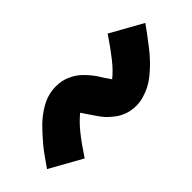

<svg xmlns="http://www.w3.org/2000/svg" viewBox="-44 -583 573 573"><g transform="rotate(-45 243.0 -296.5)"><path d="M87 -189 -15 -246Q-3 -263 7.5 -278Q18 -293 28.5 -305.5Q39 -318 49 -329Q59 -340 68.5 -349.5Q78 -359 91 -369Q104 -379 118 -386.5Q132 -394 147 -398Q162 -402 178 -402Q190 -402 201 -400Q212 -398 223 -393Q234 -388 242.5 -382.5Q251 -377 260 -368Q269 -359 276 -350.5Q283 -342 288.5 -333.5Q294 -325 300 -315.5Q306 -306 312 -298Q332 -314 352 -339Q372 -364 399 -404L501 -347Q489 -330 478 -315.5Q467 -301 457 -288Q447 -275 437 -264Q427 -253 417.5 -244Q408 -235 395 -224.5Q382 -214 368 -207Q354 -200 338.5 -195.5Q323 -191 308 -191Q296 -191 285 -193Q274 -195 262.5 -200Q251 -205 243 -211Q235 -217 225.5 -225.5Q216 -234 209.5 -243Q203 -252 197.5 -260Q192 -268 185 -278.5Q178 -289 174 -295Q154 -279 134 -254.5Q114 -230 87 -189Z"/></g></svg>

Font: Iosevka SS04 Heavy Oblique
Style: Regular
Weight: 900
Italic angle: -9°
Monospace: yes
Designer: Belleve Invis
Foundry: Belleve Invis
Version: Version 19.0.0; ttfautohint (v1.8.4)